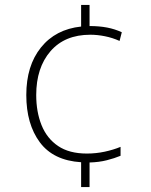

<svg xmlns="http://www.w3.org/2000/svg" viewBox="-20 -744 610 774"><path d="M341 -639Q380 -639 411.5 -633Q443 -627 471 -614L462 -579Q433 -592 402.5 -598Q372 -604 344 -604Q241 -604 183.5 -537.5Q126 -471 126 -361Q126 -293 147.5 -239.5Q169 -186 214 -155.5Q259 -125 330 -125Q367 -125 402 -132.5Q437 -140 466 -152V-116Q442 -106 410.5 -98Q379 -90 341 -89V10H307V-90Q195 -97 140.5 -170.5Q86 -244 86 -361Q86 -479 145 -552.5Q204 -626 307 -637V-724H341Z"/></svg>

Font: Noto Sans Khmer UI ExtraLight
Style: Regular
Weight: 200
Designer: Danh Hong and the Monotype Design Team
Foundry: Monotype Imaging Inc.
Version: Version 2.002; ttfautohint (v1.8.4.7-5d5b)